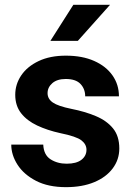

<svg xmlns="http://www.w3.org/2000/svg" viewBox="-20 -770 554 800"><path d="M340.3 -146Q340.3 -168.9 319.1 -185.3Q297.9 -201.7 231 -215.3Q177.2 -227.1 134.8 -247.1Q92.3 -267.1 67.9 -298.3Q43.5 -329.6 43.5 -375Q43.5 -418.9 68.6 -456.1Q93.8 -493.2 141.1 -515.6Q188.5 -538.1 254.4 -538.1Q322.8 -538.1 372.3 -516.1Q421.9 -494.1 448.7 -455.8Q475.6 -417.5 475.6 -368.7H335Q335 -399.4 315.4 -420.2Q295.9 -440.9 253.9 -440.9Q218.3 -440.9 198.2 -423.6Q178.2 -406.2 178.2 -381.8Q178.2 -357.9 200.2 -342.8Q222.2 -327.6 277.3 -316.4Q334.5 -305.2 379.6 -286.1Q424.8 -267.1 450.9 -235.1Q477.1 -203.1 477.1 -151.4Q477.1 -105 449.7 -68.4Q422.4 -31.7 372.6 -11Q322.8 9.8 254.9 9.8Q180.7 9.8 129.9 -16.6Q79.1 -43 53 -83.7Q26.9 -124.5 26.9 -167.5H160.2Q162.1 -124.5 190.7 -106.2Q219.2 -87.9 257.8 -87.9Q298.3 -87.9 319.3 -104.2Q340.3 -120.6 340.3 -146ZM189.9 -599.6 285.6 -750H438.5L304.2 -599.6Z"/></svg>

Font: Vazirmatn RD
Style: Bold
Weight: 700
Designer: Saber Rastikerdar
Foundry: Saber Rastikerdar
Version: Version 32.102